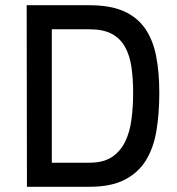

<svg xmlns="http://www.w3.org/2000/svg" viewBox="-20 -714 677 734"><path d="M83 0 82 -694H322Q402 -694 453.5 -671Q505 -648 535 -604.5Q565 -561 577 -499Q589 -437 589 -359Q589 -280 578 -214Q567 -148 537.5 -100.5Q508 -53 456 -26.5Q404 0 323 0ZM489 -359Q489 -413 482.5 -457.5Q476 -502 458 -534.5Q440 -567 407.5 -584.5Q375 -602 322 -602H178V-92H322Q375 -92 407.5 -113.5Q440 -135 458 -171.5Q476 -208 482.5 -256.5Q489 -305 489 -359Z"/></svg>

Font: Panefresco 600wt
Style: Regular
Weight: 600
Designer: Campivisivi
Foundry: Campivisivi & Chank Co
Version: Version 1.001